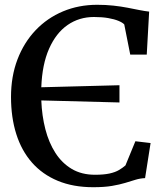

<svg xmlns="http://www.w3.org/2000/svg" viewBox="-20 -771 690 802"><path d="M369.5 11Q285.5 11 221.2 -15.8Q157 -42.5 113.5 -92Q70 -141.5 48 -211Q26 -280.5 26 -366Q26 -452 53 -522.8Q80 -593.5 128.8 -644.8Q177.5 -696 243.2 -723.5Q309 -751 386 -751Q422 -751 453.8 -747.5Q485.5 -744 512.5 -738.8Q539.5 -733.5 562.2 -729Q585 -724.5 603 -722.5L593 -543H524L499 -669Q491.5 -677 474.5 -684Q457.5 -691 432 -695.5Q406.5 -700 372.5 -700Q310.5 -700 262.2 -666.5Q214 -633 185 -567.5Q156 -502 152.5 -406.5L479 -415V-343L152.5 -351.5Q155 -287.5 169.5 -231.2Q184 -175 211.5 -132.2Q239 -89.5 280 -65.2Q321 -41 377 -41Q413 -41 437.2 -46.2Q461.5 -51.5 477 -60.8Q492.5 -70 504 -80L545.5 -181L609 -173.5L586 -27Q565 -26 545.5 -20Q526 -14 503 -7Q480 0 448 5.5Q416 11 369.5 11Z"/></svg>

Font: Merriweather 36pt Medium
Style: Regular
Weight: 500
Version: Version 2.100